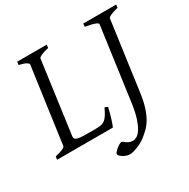

<svg xmlns="http://www.w3.org/2000/svg" viewBox="-177 -777 1109 1126"><g transform="rotate(-30 377.5 -214.5)"><path d="M414.1 -119.1Q404.3 -76.7 394.3 -45.4Q384.3 -14.2 377.9 0H0L2.9 -21Q33.7 -27.8 52.2 -35.9Q70.8 -43.9 71.8 -50.8L143.1 -564Q144 -569.8 128.9 -578.6Q113.8 -587.4 82 -594.2L85 -615.2H285.2L282.2 -594.2Q251.5 -587.4 232.9 -579.1Q214.4 -570.8 212.9 -564L146 -75.2Q145 -66.4 147.9 -60.3Q150.9 -54.2 159.9 -50.5Q168.9 -46.9 184.8 -45.4Q200.7 -43.9 225.1 -43.9H287.1Q307.6 -43.9 322 -46.4Q336.4 -48.8 348.1 -57.4Q359.9 -65.9 370.6 -82.5Q381.3 -99.1 395 -127.9ZM752.4 -594.2Q721.7 -587.4 703.1 -579.1Q684.6 -570.8 683.1 -564L619.1 -100.1Q611.3 -42 598.6 -3.2Q585.9 35.6 570.1 62.5Q554.2 89.4 535.6 107.4Q517.1 125.5 497.1 141.1Q483.9 151.4 468.5 159.7Q453.1 168 437.7 173.8Q422.4 179.7 409.2 182.9Q396 186 387.2 186Q373.5 186 361.3 181.4Q349.1 176.8 339.8 170.7Q330.6 164.6 325 158Q319.3 151.4 319.3 147Q319.3 142.1 326.4 133.8Q333.5 125.5 343 117.7Q352.5 109.9 362.5 104Q372.6 98.1 378.4 98.1Q383.3 98.1 388.4 102.5Q393.6 106.9 400.6 112.1Q407.7 117.2 418 121.6Q428.2 126 443.4 126Q455.1 126 469.2 117.7Q483.4 109.4 497.3 87.9Q511.2 66.4 523.7 29.3Q536.1 -7.8 544.4 -64.9L613.3 -564Q613.8 -566.9 610.6 -570.3Q607.4 -573.7 598.4 -577.6Q589.4 -581.5 573 -585.7Q556.6 -589.8 530.3 -594.2L532.2 -615.2H755.4Z"/></g></svg>

Font: Gentium Plus Eur
Style: Italic
Weight: 400
Italic angle: -8°
Designer: J. Victor Gaultney, Annie Olsen, Iska Routamaa, Becca Hirsbrunner
Foundry: SIL International
Version: Version 5.000